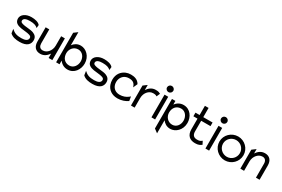

<svg xmlns="http://www.w3.org/2000/svg" viewBox="103 -1880 4851 3305"><g transform="rotate(30 2528.5 -227.0)"><path d="M28 -327C28 -245 90 -218 160 -206C214 -196 284 -196 332 -180C354 -173 374 -162 374 -135C374 -80 318 -60 246 -60C157 -60 108 -75 48 -130L60 -48C109 0 179 11 252 11C401 11 451 -57 451 -135C451 -199 414 -229 368 -247C306 -271 209 -264 144 -286C123 -293 105 -302 105 -327C105 -375 163 -391 228 -391C309 -391 353 -377 388 -343L394 -405C361 -447 289 -462 222 -462C103 -462 28 -399 28 -327Z M517 -148C517 -53 566 11 661 11C739 11 790 -35 825 -87V0H899V-432H825V-245C825 -189 804 -144 777 -113C753 -85 717 -61 669 -61C614 -61 589 -101 589 -156V-432H517Z M974 0H1042V-72C1077 -27 1128 11 1202 11C1336 11 1412 -107 1412 -226C1412 -368 1306 -462 1202 -462C1129 -462 1081 -426 1047 -381V-641L974 -587ZM1047 -226C1047 -304 1103 -383 1196 -383C1284 -383 1334 -304 1334 -226C1334 -141 1280 -64 1196 -64C1102 -64 1047 -133 1047 -226Z M1474 -327C1474 -245 1536 -218 1606 -206C1660 -196 1730 -196 1778 -180C1800 -173 1820 -162 1820 -135C1820 -80 1764 -60 1692 -60C1603 -60 1554 -75 1494 -130L1506 -48C1555 0 1625 11 1698 11C1847 11 1897 -57 1897 -135C1897 -199 1860 -229 1814 -247C1752 -271 1655 -264 1590 -286C1569 -293 1551 -302 1551 -327C1551 -375 1609 -391 1674 -391C1755 -391 1799 -377 1834 -343L1840 -405C1807 -447 1735 -462 1668 -462C1549 -462 1474 -399 1474 -327Z M1961 -226C1961 -192 1966 -160 1977 -131C2008 -48 2083 11 2196 11C2277 11 2349 -17 2398 -52L2384 -136L2360 -116C2319 -84 2264 -62 2196 -62C2173 -62 2151 -66 2131 -74C2076 -96 2038 -149 2038 -226C2038 -249 2042 -271 2050 -291C2073 -347 2123 -390 2201 -390C2275 -390 2315 -366 2338 -289L2376 -374C2334 -450 2259 -462 2196 -462C2161 -462 2130 -456 2101 -444C2021 -411 1961 -338 1961 -226Z M2462 0H2535V-191C2535 -247 2555 -292 2582 -323C2606 -351 2642 -375 2690 -375C2735 -375 2746 -368 2764 -356L2794 -425C2766 -438 2756 -447 2698 -447C2620 -447 2570 -401 2535 -349V-451L2462 -397Z M2843 -583C2843 -549 2871 -522 2905 -522C2939 -522 2967 -549 2967 -583C2967 -617 2939 -644 2905 -644C2871 -644 2843 -617 2843 -583ZM2869 0H2942V-451H2869Z M3017 136 3090 190V-70C3124 -25 3172 11 3245 11C3349 11 3455 -83 3455 -225C3455 -344 3379 -462 3245 -462C3171 -462 3120 -424 3085 -379V-451H3017ZM3090 -225C3090 -318 3145 -387 3239 -387C3323 -387 3377 -310 3377 -225C3377 -147 3327 -68 3239 -68C3146 -68 3090 -147 3090 -225Z M3485 -377H3567V-160C3569 -50 3629 11 3739 11C3808 11 3834 -7 3867 -30L3835 -93C3806 -72 3799 -60 3739 -60C3671 -60 3640 -98 3640 -166V-377H3825V-449H3640V-632H3567V-449H3485Z M3916 -583C3916 -549 3944 -522 3978 -522C4012 -522 4040 -549 4040 -583C4040 -617 4012 -644 3978 -644C3944 -644 3916 -617 3916 -583ZM3942 0H4015V-451H3942Z M4090 -226C4090 -95 4199 11 4330 11C4461 11 4568 -95 4568 -226C4568 -357 4461 -462 4330 -462C4199 -462 4090 -357 4090 -226ZM4162 -226C4162 -318 4238 -391 4330 -391C4422 -391 4496 -318 4496 -226C4496 -134 4422 -60 4330 -60C4238 -60 4162 -134 4162 -226Z M4636 0H4710V-187C4710 -243 4731 -288 4758 -319C4782 -347 4818 -371 4866 -371C4921 -371 4946 -331 4946 -276V0H5018V-284C5018 -379 4969 -443 4874 -443C4796 -443 4745 -397 4710 -345V-432L4636 -377Z"/></g></svg>

Font: Charger Pro
Style: Regular
Weight: 400
Designer: Jasper
Foundry: Cannot Into Space Fonts
Version: Version 1.09